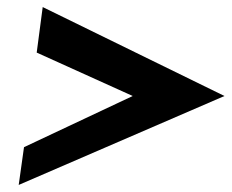

<svg xmlns="http://www.w3.org/2000/svg" viewBox="-20 -554 656 544"><path d="M33 -30 616 -282 101 -534 84 -405 356 -282 48 -137Z"/></svg>

Font: Charger
Style: HemiRT
Weight: 900
Designer: Jasper
Foundry: Cannot Into Space Fonts
Version: Version 0.99